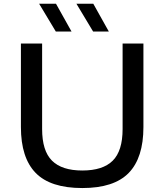

<svg xmlns="http://www.w3.org/2000/svg" viewBox="-20 -966 852 996"><path d="M407 9.5Q241.5 9.5 165 -69Q88.5 -147.5 88.5 -307V-740H198.5V-296.5Q198.5 -183.5 249.8 -132.5Q301 -81.5 407 -81.5Q513.5 -81.5 564.8 -132.5Q616 -183.5 616 -296.5V-740H724V-307Q724 -147.5 647.8 -69Q571.5 9.5 407 9.5ZM463 -802.5 376.5 -946.5H464L544.5 -802.5ZM269.5 -802.5 183 -946.5H270.5L351 -802.5Z"/></svg>

Font: Encode Sans Expanded Medium
Style: Regular
Weight: 500
Width: 7
Designer: Multiple Designers
Foundry: Impallari Type
Version: Version 3.000; ttfautohint (v1.8.3) -l 8 -r 50 -G 200 -x 14 